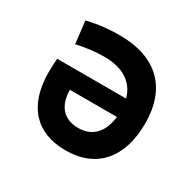

<svg xmlns="http://www.w3.org/2000/svg" viewBox="-122 -665 831 813"><g transform="rotate(30 293.0 -258.5)"><path d="M288.6 9.8C438.5 9.8 524.4 -88.9 524.4 -257.8C524.4 -431.6 423.8 -527.3 245.6 -527.3C204.6 -527.3 151.4 -524.9 86.9 -508.8L99.6 -399.9C145 -410.2 188.5 -416 233.9 -416C323.7 -416 382.3 -378.9 401.4 -308.6H64.5C62.5 -288.1 61.5 -266.6 61.5 -242.2C61.5 -78.1 144.5 9.8 288.6 9.8ZM406.7 -221.7C397.9 -143.1 355.5 -99.1 287.6 -99.1C218.3 -99.1 176.8 -142.6 176.8 -221.7Z"/></g></svg>

Font: Cascadia Code PL SemiBold
Style: Regular
Weight: 600
Monospace: yes
Designer: Aaron Bell
Foundry: Saja Typeworks
Version: Version 2404.023